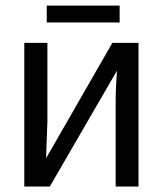

<svg xmlns="http://www.w3.org/2000/svg" viewBox="-20 -686 599 706"><path d="M154.3 -528.3V-239.3L149.4 -104L393.1 -528.3H489.3V0H405.3V-322.3Q405.3 -339.8 407 -375.5Q408.7 -411.1 410.2 -426.3L163.1 0H69.3V-528.3ZM419.9 -603.5H151.9V-665.5H419.9Z"/></svg>

Font: Arial
Style: Regular
Weight: 400
Designer: Steve Matteson
Foundry: Ascender Corporation
Version: Version 2.00.3